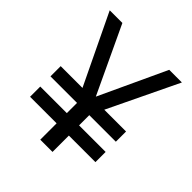

<svg xmlns="http://www.w3.org/2000/svg" viewBox="-199 -864 997 997"><g transform="rotate(45 300.0 -365.0)"><path d="M60 -120V-195H255V-270H60V-345H220L35 -730H128L301 -362L472 -730H565L380 -345H540V-270H345V-195H540V-120H345V0H255V-120Z"/></g></svg>

Font: Tiny
Style: Regular
Weight: 400
Designer: Philipp Nurullin, Konstantin Bulenkov
Foundry: JetBrains
Version: Version 2.251; ttfautohint (v1.8.4.7-5d5b)